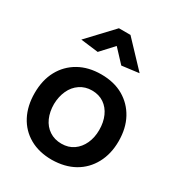

<svg xmlns="http://www.w3.org/2000/svg" viewBox="-181 -865 918 993"><g transform="rotate(30 278.0 -368.5)"><path d="M277 13Q200 13 144 -19Q88 -51 58 -108.5Q28 -166 28 -242Q28 -320 59 -377Q90 -434 146.5 -466Q203 -498 279 -498Q356 -498 411.5 -466Q467 -434 498 -377Q529 -320 529 -243Q529 -167 497.5 -109Q466 -51 410 -19.5Q354 12 277 13ZM278 -84Q320 -84 350 -105Q380 -126 396.5 -162Q413 -198 413 -243Q413 -289 397 -325Q381 -361 351 -381.5Q321 -402 279 -402Q239 -402 208 -381Q177 -360 160.5 -324Q144 -288 143 -243Q143 -197 159 -161Q175 -125 206 -104.5Q237 -84 278 -84ZM274 -665 345 -589 447 -602 307 -750H238L99 -602L204 -589Z"/></g></svg>

Font: Catamaran SemiBold
Style: Regular
Weight: 600
Designer: Pria Ravichandran
Version: Version 2.000